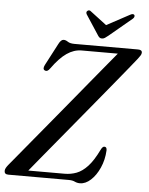

<svg xmlns="http://www.w3.org/2000/svg" viewBox="-61 -927 769 988"><g transform="rotate(5 323.0 -433.5)"><path d="M331 0H18.5Q-2 0 -2 -17.5Q-2 -25.5 2.5 -33.5Q7 -41.5 14 -50Q24.5 -62.5 52.8 -96.8Q81 -131 121.5 -180Q162 -229 209.2 -286Q256.5 -343 304.5 -401.5Q352.5 -460 396.2 -513Q440 -566 473.8 -607Q507.5 -648 525.5 -669.5H338.5Q299 -669.5 262.2 -644.2Q225.5 -619 186 -564Q172.5 -543.5 158 -551Q146 -557.5 156.5 -578.5L216 -692Q228 -716 242 -716Q252.5 -716 264.2 -708Q276 -700 299 -700H627Q648.5 -700 648 -685Q648 -678 643 -670.2Q638 -662.5 630.5 -652.5Q618 -636.5 588.2 -600Q558.5 -563.5 517.5 -513.5Q476.5 -463.5 429.5 -406.5Q382.5 -349.5 335 -292Q287.5 -234.5 244.8 -182.8Q202 -131 169 -91Q136 -51 119 -30H306.5Q338.5 -30 367.8 -41Q397 -52 424.8 -81.8Q452.5 -111.5 480 -168Q489 -187 498.5 -186.5Q511.5 -186.5 511 -168Q508.5 -119.5 490.2 -78.5Q472 -37.5 445 -12.8Q418 12 389 12Q374.5 12 362.2 6Q350 0 331 0ZM469.5 -757.5Q459.5 -749.5 452.5 -744.8Q445.5 -740 437 -740Q428.5 -740 423.5 -744.5Q418.5 -749 413.5 -757.5L348.5 -857Q342 -869 351 -875.5Q360 -882.5 369.5 -873.5L452.5 -810.5L569.5 -873.5Q586 -883 592.5 -875.5Q595 -873 594.2 -867.2Q593.5 -861.5 587.5 -856Z"/></g></svg>

Font: Fraunces 144pt S050
Style: Italic
Weight: 400
Italic angle: -16°
Version: Version 1.000; ttfautohint (v1.8.3)